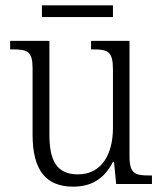

<svg xmlns="http://www.w3.org/2000/svg" viewBox="-20 -689 610 719"><path d="M137 -625H403V-669H137ZM254 10C323 10 371 -20 403 -83H407L415 0H549V-32H537C487 -32 465 -38 465 -103V-536H321V-504H329C384 -504 403 -497 403 -428V-210C403 -112 361 -36 272 -36C189 -36 165 -92 165 -186V-536H18V-504H28C82 -504 102 -497 102 -434V-185C102 -49 154 10 254 10Z"/></svg>

Font: Noto Serif Sinhala SemiCondensed Light
Style: Regular
Weight: 300
Width: 4
Designer: Jelle Bosma - Monotype Design Team
Foundry: Monotype Imaging Inc.
Version: Version 2.007